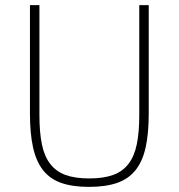

<svg xmlns="http://www.w3.org/2000/svg" viewBox="-20 -718 698 750"><path d="M134 -698V-268Q134 -202 143.5 -155Q153 -108 176 -78Q199 -48 236 -34.5Q273 -21 329 -21Q384 -21 421.5 -34.5Q459 -48 482 -78Q505 -108 514.5 -155Q524 -202 524 -268V-698H561V-274Q561 -197 549 -142.5Q537 -88 509.5 -53.5Q482 -19 437.5 -3.5Q393 12 328 12Q263 12 219 -3.5Q175 -19 148 -53.5Q121 -88 109 -142.5Q97 -197 97 -274V-698Z"/></svg>

Font: IBM Plex Sans Hebrew ExtraLight
Style: Regular
Weight: 200
Designer: Mike Abbink, Paul van der Laan, Pieter van Rosmalen, Yanek Iontef
Foundry: Bold Monday
Version: Version 1.2